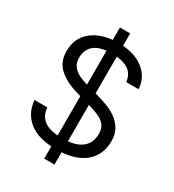

<svg xmlns="http://www.w3.org/2000/svg" viewBox="-210 -920 1032 1136"><g transform="rotate(30 305.5 -352.0)"><path d="M465 -539Q458 -595 417.5 -619Q377 -643 306 -643Q228 -643 189.5 -612.5Q151 -582 151 -525Q151 -493 164.5 -472.5Q178 -452 199.5 -439Q221 -426 244.5 -418.5Q268 -411 288 -405L360 -385Q389 -377 424 -364.5Q459 -352 491 -330Q523 -308 543.5 -274.5Q564 -241 564 -191Q564 -131 535.5 -85Q507 -39 449.5 -13Q392 13 304 13Q183 13 119 -37.5Q55 -88 48 -176H135Q139 -132 161 -107Q183 -82 219.5 -71.5Q256 -61 304 -61Q387 -61 432.5 -94Q478 -127 478 -193Q478 -231 458.5 -253.5Q439 -276 407 -289Q375 -302 337 -313L247 -338Q163 -362 115 -405Q67 -448 67 -521Q67 -583 97 -626.5Q127 -670 181.5 -693.5Q236 -717 309 -717Q382 -717 434.5 -694.5Q487 -672 516.5 -632Q546 -592 549 -539ZM341 96H271V-800H341Z"/></g></svg>

Font: Asta Sans
Style: Regular
Weight: 400
Designer: 42dot
Version: Version 1.000